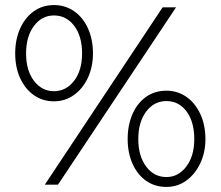

<svg xmlns="http://www.w3.org/2000/svg" viewBox="-20 -729 874 758"><path d="M193 -329Q148 -329 113.5 -353.5Q79 -378 59.5 -420.5Q40 -463 40 -518Q40 -573 59.5 -616.5Q79 -660 113.5 -684.5Q148 -709 193 -709Q238 -709 273 -684.5Q308 -660 327.5 -616.5Q347 -573 347 -518Q347 -465 327 -422Q307 -379 272 -354Q237 -329 193 -329ZM157 0 622 -700H675L209 0ZM193 -369Q241 -369 272.5 -410Q304 -451 304 -518Q304 -586 273 -627Q242 -668 193 -668Q145 -668 114 -626.5Q83 -585 83 -518Q83 -451 114 -410Q145 -369 193 -369ZM637 9Q591 9 556.5 -15.5Q522 -40 503 -83Q484 -126 484 -180Q484 -235 503 -278.5Q522 -322 556.5 -346.5Q591 -371 637 -371Q681 -371 716 -346.5Q751 -322 771 -278.5Q791 -235 791 -180Q791 -127 770.5 -84Q750 -41 715.5 -16Q681 9 637 9ZM637 -30Q684 -30 715.5 -71.5Q747 -113 747 -180Q747 -248 716.5 -289Q686 -330 637 -330Q588 -330 557 -288.5Q526 -247 526 -180Q526 -113 557 -71.5Q588 -30 637 -30Z"/></svg>

Font: Readex Pro ExtraLight
Style: Regular
Weight: 200
Designer: Bonnie Shaver-Troup, Thomas Jockin
Foundry: Lexend
Version: Version 1.203; ttfautohint (v1.8.3)